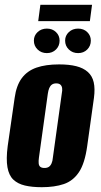

<svg xmlns="http://www.w3.org/2000/svg" viewBox="-20 -771 419 799"><path d="M154 8Q113 8 83.5 1Q54 -6 35.5 -23.5Q17 -41 11 -75Q5 -109 12 -163L41 -364Q48 -415 70.5 -445.5Q93 -476 131.5 -489.5Q170 -503 226 -503Q268 -503 297.5 -495.5Q327 -488 345.5 -471.5Q364 -455 370 -428.5Q376 -402 371 -364L343 -164Q333 -91 308.5 -54.5Q284 -18 245.5 -5Q207 8 154 8ZM165 -72Q176 -72 183 -76.5Q190 -81 194.5 -91Q199 -101 200 -115L237 -381Q240 -395 238.5 -404.5Q237 -414 231 -419Q225 -424 214 -424Q203 -424 196 -419Q189 -414 185 -404.5Q181 -395 179 -381L142 -115Q140 -101 141 -91Q142 -81 148 -76.5Q154 -72 165 -72ZM175 -550Q152 -550 136.5 -565Q121 -580 121 -602Q121 -623 136.5 -637.5Q152 -652 175 -652Q198 -652 213 -637.5Q228 -623 228 -602Q228 -580 213 -565Q198 -550 175 -550ZM305 -550Q282 -550 266.5 -565Q251 -580 251 -602Q251 -623 266.5 -637.5Q282 -652 305 -652Q328 -652 343 -637.5Q358 -623 358 -602Q358 -580 343 -565Q328 -550 305 -550ZM139 -683 148 -751H363L354 -683Z"/></svg>

Font: Alumni Sans Thin ExtraBold
Style: Italic
Weight: 800
Italic angle: -8°
Version: Version 1.016